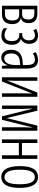

<svg xmlns="http://www.w3.org/2000/svg" viewBox="1128 -1710 592 2887"><g transform="rotate(90 1423.5 -266.0)"><path d="M327 -403C327 -485 283 -532 185 -532H66V0H194C295 0 342 -59 342 -154C342 -225 311 -270 254 -281V-285C306 -301 327 -344 327 -403ZM273 -397C273 -335 248 -303 195 -303H120V-487H180C245 -487 273 -456 273 -397ZM287 -158C287 -82 257 -45 189 -45H120V-259H196C256 -259 287 -231 287 -158Z M516 -542C480 -542 446 -533 414 -513L435 -472C460 -488 487 -496 511 -496C556 -496 586 -467 586 -407C586 -341 551 -305 503 -305H477V-260H505C566 -260 598 -219 598 -149C598 -82 570 -39 510 -39C469 -39 433 -55 405 -79V-26C432 -4 470 9 514 9C604 9 653 -54 653 -148C653 -221 622 -266 569 -283V-287C607 -303 639 -346 639 -410C639 -492 594 -542 516 -542Z M884 -542C842 -542 800 -530 764 -507L782 -465C819 -487 851 -496 877 -496C934 -496 958 -459 958 -358V-315L898 -310C789 -301 728 -245 728 -140C728 -61 763 10 844 10C909 10 941 -31 961 -84H963L970 0H1011V-360C1011 -485 974 -542 884 -542ZM958 -274V-216C958 -106 926 -34 859 -34C811 -34 783 -70 783 -141C783 -220 822 -261 904 -269Z M1194 -532H1141V0H1205L1385 -454C1383 -416 1383 -375 1383 -337V0H1435V-532H1371L1191 -77C1193 -112 1194 -147 1194 -181Z M1945 -532H1868L1755 -70L1644 -532H1566V0H1617V-316C1617 -341 1615 -398 1612 -454H1616L1729 0H1781L1894 -454H1898C1894 -387 1893 -339 1893 -313V0H1945Z M2130 -532H2076V0H2130V-254H2314V0H2368V-532H2314V-301H2130Z M2805 -267C2805 -443 2751 -542 2641 -542C2529 -542 2477 -445 2477 -268C2477 -91 2532 10 2641 10C2752 10 2805 -90 2805 -267ZM2531 -268C2531 -416 2564 -494 2641 -494C2719 -494 2750 -413 2750 -267C2750 -112 2716 -38 2642 -38C2566 -38 2531 -117 2531 -268Z"/></g></svg>

Font: Noto Sans Display Condensed Light
Style: Regular
Weight: 300
Width: 3
Designer: Monotype Design Team
Foundry: Monotype Imaging Inc.
Version: Version 1.900